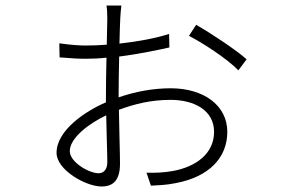

<svg xmlns="http://www.w3.org/2000/svg" viewBox="-20 -636 1040 696"><path d="M337 -8C303 -8 233 -48 233 -88C233 -136 302 -188 365 -218C366 -151 369 -82 369 -49C369 -28 361 -8 337 -8ZM410 -292C410 -333 411 -384 412 -431C490 -441 563 -457 594 -464L593 -513C543 -497 478 -485 413 -478C414 -519 415 -553 416 -570C417 -583 418 -603 420 -616H366C368 -605 369 -585 369 -569C369 -554 368 -517 367 -474C341 -472 316 -471 291 -471C273 -471 245 -472 195 -479L196 -428C246 -424 266 -423 291 -423C315 -423 340 -424 366 -427C365 -379 364 -328 364 -289V-265C291 -234 185 -164 185 -82C185 -20 291 40 348 40C391 40 415 17 415 -43C415 -83 412 -164 411 -238C468 -259 526 -274 599 -274C681 -274 756 -238 756 -158C756 -78 689 -31 606 -16C573 -10 538 -9 511 -10L527 37C547 36 583 35 616 28C740 5 804 -66 804 -158C804 -255 717 -316 599 -316C535 -316 470 -304 410 -283ZM665 -506C716 -480 806 -421 844 -381L874 -421C836 -455 744 -516 691 -546Z"/></svg>

Font: Noto Sans JP Light
Style: Regular
Weight: 300
Designer: Ryoko NISHIZUKA (kana & ideographs); Paul D. Hunt (Latin, Greek & Cyrillic); Wenlong ZHANG (bopomofo); Sandoll Communica
Foundry: Adobe Systems Incorporated
Version: Version 1.004;PS 1.004;hotconv 1.0.82;makeotf.lib2.5.63406